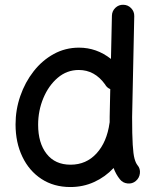

<svg xmlns="http://www.w3.org/2000/svg" viewBox="-20 -730 644 789"><path d="M304.7 -534.2Q377 -534.2 436 -487.8L439.9 -665.5Q440.4 -684.6 454.1 -697.8Q467.8 -710.9 486.8 -710.4Q505.9 -710 519 -696.3Q532.2 -682.6 531.7 -663.6L522.9 -249Q522.9 -174.8 525.4 -135.5Q527.8 -96.2 532.7 -78.4Q537.6 -60.5 544.9 -51.3Q557.1 -37.1 554.9 -17.8Q552.7 1.5 538.1 13.7Q523.9 25.9 504.4 23.9Q484.9 22 473.1 7.3Q456.1 -13.7 446.8 -39.6Q412.6 -2.9 367.2 17.8Q321.8 38.6 269 38.6Q201.2 38.6 150.4 5.4Q99.6 -27.8 71.8 -86.2Q43.9 -144.5 43.9 -218.8Q43.9 -279.3 63.5 -335.7Q83 -392.1 118.2 -437Q153.3 -481.9 200.9 -508.1Q248.5 -534.2 304.7 -534.2ZM136.7 -217.3Q136.7 -142.1 171.6 -97.7Q206.5 -53.2 270 -53.2Q334.5 -53.2 377 -99.9Q419.4 -146.5 430.2 -225.1Q430.2 -226.6 430.7 -228Q430.7 -237.8 430.7 -250L433.1 -363.8Q418.9 -369.6 411.6 -383.3Q369.1 -442.4 303.7 -442.4Q254.9 -442.4 217.3 -410.4Q179.7 -378.4 158.2 -326.9Q136.7 -275.4 136.7 -217.3Z"/></svg>

Font: Mikhak-DS2-FD Medium
Style: Regular
Weight: 500
Designer: Amin Abedi
Version: Version 3.4